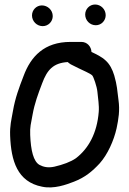

<svg xmlns="http://www.w3.org/2000/svg" viewBox="-20 -821 573 852"><path d="M280.6 -545.6C282.3 -543.9 289.2 -538 293.8 -535.6L327.8 -518.6C349.1 -508 379 -495.9 389 -486.6C394.9 -481.3 410 -436.7 412.1 -414.7C414.8 -383.8 420.6 -354.2 418.1 -324C410.5 -229.7 372.7 -161.8 317.2 -119.1C293.6 -102.5 259.3 -90.2 221.4 -81.4C193.6 -75.2 172.6 -80.1 155.8 -89C128.1 -104 116.7 -154.2 114 -222C112.4 -259.1 117.2 -270.8 124.6 -312.6C133.7 -362.7 148.5 -402.6 167.4 -452.2C189.2 -510.3 215.7 -541.6 280.6 -545.6ZM341 -635H293C176.1 -635 116.6 -570.3 84.6 -483.8C64.6 -432 47.3 -386.1 37.4 -328.2C30.3 -287.3 23.3 -264.6 25 -218.1C29.2 -108.4 56.4 -13.8 167 7.5C219.4 18.7 274.5 -1.7 308 -14.7C357.3 -33.8 389.4 -60.4 422.5 -96.2C457.1 -134.9 485.1 -196.4 497.4 -251.8C505.8 -292.2 512.5 -330.2 505.8 -377.3C500.7 -417.7 499.5 -443.5 487 -486.1C478.8 -513.5 466.5 -536.6 448.9 -552.4C431.1 -569.2 407.7 -580.2 386 -590.3C384.8 -614.6 366.7 -635 341 -635ZM358 -756.5C358 -730.3 379.2 -709 405 -709C430 -709 449 -729.6 449 -753.5C449 -779.7 427.7 -801 402 -801C377 -801 358 -780.4 358 -756.5ZM122 -752.5C122 -726.5 143.5 -705 169.5 -705C194.1 -705 214 -724.9 214 -749.5C214 -776.7 191 -797 166 -797C141 -797 122 -776.4 122 -752.5Z"/></svg>

Font: Just Breathe
Style: Bd
Weight: 400
Foundry: Cannot Into Space Fonts
Version: Version 0.72